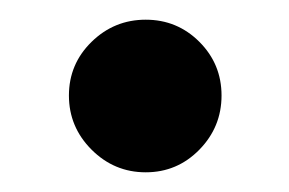

<svg xmlns="http://www.w3.org/2000/svg" viewBox="-20 -375 294 195"><path d="M182.5 -332.5Q205 -310 205 -278Q205 -246 182.5 -223Q160 -200 128 -200Q96 -200 73 -223Q50 -246 50 -278Q50 -310 73 -332.5Q96 -355 128 -355Q160 -355 182.5 -332.5Z"/></svg>

Font: Hind Kochi SemiBold
Style: Regular
Weight: 600
Designer: Dhruvi Tolia
Foundry: Indian Type Foundry
Version: Version 0.702;PS 1.0;hotconv 1.0.81;makeotf.lib2.5.63406